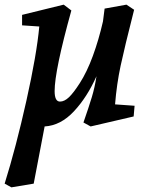

<svg xmlns="http://www.w3.org/2000/svg" viewBox="-49 -531 639 826"><path d="M120 -417 46 -422V-467L225 -511L258 -486Q186 -227 186 -139Q186 -94 209 -94Q228 -94 247.5 -112.5Q267 -131 294 -173Q325 -221 350.5 -290.5Q376 -360 394 -439L401 -494L495 -511L528 -489Q487 -328 470 -248.5Q453 -169 446 -82L530 -76L526 -30L341 13L310 -4Q333 -70 346 -113Q359 -156 366 -203Q326 -113 269 -52Q212 9 143 13L96 259L0 275L-29 259Q20 102 64.5 -97.5Q109 -297 120 -417Z"/></svg>

Font: Andada Pro
Style: Bold Italic
Weight: 700
Italic angle: -7°
Designer: Carolina Giovagnoli
Foundry: Huerta Tipografica
Version: Version 3.005; ttfautohint (v1.8.4)